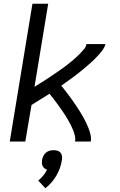

<svg xmlns="http://www.w3.org/2000/svg" viewBox="-20 -755 640 1024"><path d="M32 0 153 -735H237L164 -292Q177 -300 189.5 -308Q202 -316 215 -324Q228 -332 240.5 -340.5Q253 -349 265.5 -357.5Q278 -366 290.5 -374.5Q303 -383 315.5 -392Q328 -401 340 -410.5Q352 -420 363.5 -429.5Q375 -439 386.5 -449.5Q398 -460 408.5 -471Q419 -482 429 -494Q439 -506 441 -520H542Q539 -505 529.5 -491.5Q520 -478 509 -465.5Q498 -453 486.5 -441.5Q475 -430 462.5 -419Q450 -408 437.5 -397.5Q425 -387 412.5 -376.5Q400 -366 387 -356Q374 -346 360.5 -336.5Q347 -327 334 -317.5Q321 -308 307 -298Q318 -285 328 -271.5Q338 -258 348.5 -244.5Q359 -231 368.5 -217Q378 -203 387.5 -189Q397 -175 406 -160.5Q415 -146 423.5 -131Q432 -116 439.5 -100.5Q447 -85 453 -69Q459 -53 463 -35.5Q467 -18 464 0H380Q383 -15 379.5 -30.5Q376 -46 370.5 -59.5Q365 -73 358.5 -86.5Q352 -100 344.5 -112.5Q337 -125 329.5 -137.5Q322 -150 313.5 -162Q305 -174 296.5 -186Q288 -198 279.5 -209.5Q271 -221 262 -232.5Q253 -244 244 -255Q220 -240 196 -225Q172 -210 148 -195L115 0ZM222 249 184 208Q199 196 211 181Q223 166 231 150Q224 148 217.5 143Q211 138 207.5 131Q204 124 203.5 115.5Q203 107 204 99Q206 88 211 77.5Q216 67 224.5 59.5Q233 52 244 49Q255 46 266 46Q277 46 287 49Q297 52 303 59.5Q309 67 310.5 77.5Q312 88 310 99Q307 120 299.5 141Q292 162 281 181Q270 200 255 217.5Q240 235 222 249Z"/></svg>

Font: Zed Sans Extended
Style: Italic
Weight: 400
Width: 7
Italic angle: -9°
Designer: Belleve Invis
Foundry: Belleve Invis
Version: Version 1.0.0; ttfautohint (v1.8.4)